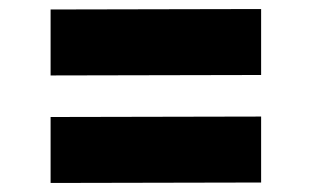

<svg xmlns="http://www.w3.org/2000/svg" viewBox="-20 -573 690 425"><path d="M92 -168V-314L558 -315V-169ZM92 -406V-552L558 -553V-407Z"/></svg>

Font: REM Medium ExtraBold
Style: Regular
Weight: 800
Version: Version 1.005;gftools[0.9.28]